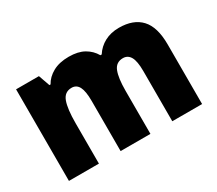

<svg xmlns="http://www.w3.org/2000/svg" viewBox="-106 -783 1135 1004"><g transform="rotate(-30 461.5 -281.5)"><path d="M686 -563Q773 -563 818.5 -514Q864 -465 864 -360V0H684V-303Q684 -363 669 -389Q654 -415 625 -415Q583 -415 567.5 -376Q552 -337 552 -260V0H372V-303Q372 -362 358 -388.5Q344 -415 315 -415Q272 -415 256.5 -372.5Q241 -330 241 -244V0H60V-553H198L222 -485H229Q248 -520 287 -541.5Q326 -563 383 -563Q439 -563 475 -542.5Q511 -522 531 -487H539Q562 -523 599.5 -543Q637 -563 686 -563Z"/></g></svg>

Font: Noto Sans Sinhala UI SemiCondensed Black
Style: Regular
Weight: 900
Width: 4
Designer: Jelle Bosma - Monotype Design Team
Foundry: Monotype Imaging Inc.
Version: Version 2.006; ttfautohint (v1.8.4.7-5d5b)